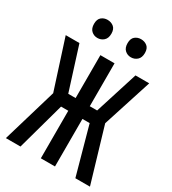

<svg xmlns="http://www.w3.org/2000/svg" viewBox="-217 -1035 1034 1151"><g transform="rotate(30 300.0 -459.5)"><path d="M9 0 120 -375 11 -714H106L200 -417H251V-714H349V-417H400L494 -714H589L480 -375L591 0H490L399 -329H349V0H251V-329H201L110 0ZM415 -794Q391 -794 373.5 -810Q356 -826 356 -858Q356 -890 373.5 -904.5Q391 -919 415 -919Q440 -919 458 -904.5Q476 -890 476 -858Q476 -826 458 -810Q440 -794 415 -794ZM183 -794Q159 -794 141.5 -810Q124 -826 124 -858Q124 -890 141.5 -904.5Q159 -919 183 -919Q208 -919 226 -904.5Q244 -890 244 -858Q244 -826 226 -810Q208 -794 183 -794Z"/></g></svg>

Font: Noto Sans Mono Medium
Style: Regular
Weight: 500
Designer: Monotype Design Team
Foundry: Monotype Imaging Inc.
Version: Version 2.014